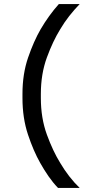

<svg xmlns="http://www.w3.org/2000/svg" viewBox="-20 -720 420 940"><path d="M90 -240V-260Q90 -358 117.5 -438Q145 -518 179 -577Q199 -611 221 -641.5Q243 -672 268 -700H370Q343 -672 319 -641.5Q295 -611 275 -577Q239 -519 209.5 -438.5Q180 -358 180 -260V-240Q180 -142 209.5 -61Q239 20 275 78Q295 112 319 143Q343 174 370 200H264Q239 174 217.5 143Q196 112 177 78Q144 20 117 -61Q90 -142 90 -240Z"/></svg>

Font: Golos Text
Style: Regular
Weight: 400
Designer: A.Korolkova, Vitaly Kuzmin
Foundry: ParaType Ltd
Version: Version 2.004